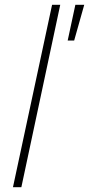

<svg xmlns="http://www.w3.org/2000/svg" viewBox="-20 -780 371 800"><path d="M69 0H34L197 -760H231ZM289 -611H262L294 -760H331Z"/></svg>

Font: Be Vietnam Pro Variable Thin
Style: Italic
Weight: 100
Italic angle: -12°
Designer: Lam Bao, Tony Le, Vietanh Nguyen
Foundry: Yellow Type Foundry
Version: Version 1.002